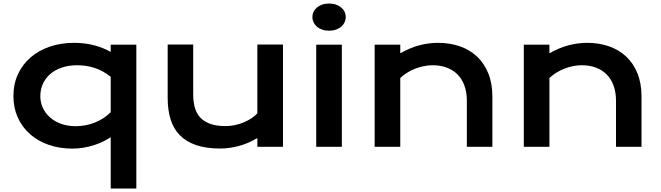

<svg xmlns="http://www.w3.org/2000/svg" viewBox="-20 -828 3726 1083"><path d="M55.7 -285.6Q55.7 -354.5 81.5 -409.9Q107.4 -465.3 153.1 -504.6Q198.7 -543.9 261.5 -565.2Q324.2 -586.4 397.5 -586.4Q460.4 -586.4 513.2 -572Q565.9 -557.6 604.5 -534.7V-576.2H749V235.4H604.5V-54.2Q585.4 -41 561 -29.3Q536.6 -17.6 508.8 -8.8Q481 0 450.4 5.1Q419.9 10.3 388.7 10.3Q315.4 10.3 254.2 -11.2Q192.9 -32.7 148.9 -71.8Q105 -110.8 80.3 -165.3Q55.7 -219.7 55.7 -285.6ZM207.5 -285.6Q207.5 -251 221.4 -220.2Q235.4 -189.5 261.5 -166.3Q287.6 -143.1 324.5 -129.6Q361.3 -116.2 407.2 -116.2Q436.5 -116.2 464.4 -121.8Q492.2 -127.4 517.3 -137.7Q542.5 -147.9 564.7 -162.6Q586.9 -177.2 604.5 -195.3V-395Q560.1 -430.2 512.9 -445.1Q465.8 -460 416.5 -460Q366.7 -460 327.9 -446.5Q289.1 -433.1 262.5 -409.7Q235.8 -386.2 221.7 -354.5Q207.5 -322.8 207.5 -285.6Z M925.8 -576.7H1069.8V-295.4Q1069.8 -255.4 1078.6 -222.4Q1087.4 -189.5 1108.6 -166Q1129.9 -142.6 1165.3 -129.6Q1200.7 -116.7 1253.4 -116.7Q1278.3 -116.7 1304 -122.1Q1329.6 -127.4 1353 -137Q1376.5 -146.5 1396.7 -159.7Q1417 -172.9 1431.6 -188.5V-576.7H1576.2V0H1431.6V-49.3Q1378.4 -17.6 1324.7 -3.9Q1271 9.8 1222.7 9.8Q1143.6 9.8 1087.2 -9.3Q1030.8 -28.3 994.9 -64.7Q959 -101.1 942.4 -154.1Q925.8 -207 925.8 -274.9Z M1835.9 -654.8Q1814.5 -654.8 1797.1 -660.9Q1779.8 -667 1767.6 -677.5Q1755.4 -688 1748.8 -701.9Q1742.2 -715.8 1742.2 -731.4Q1742.2 -747.6 1748.8 -761.5Q1755.4 -775.4 1767.6 -785.6Q1779.8 -795.9 1797.1 -802Q1814.5 -808.1 1835.9 -808.1Q1857.9 -808.1 1875.2 -802Q1892.6 -795.9 1904.8 -785.6Q1917 -775.4 1923.6 -761.5Q1930.2 -747.6 1930.2 -731.4Q1930.2 -715.8 1923.6 -701.9Q1917 -688 1904.8 -677.5Q1892.6 -667 1875.2 -660.9Q1857.9 -654.8 1835.9 -654.8ZM1763.7 -576.2H1908.2V0H1763.7Z M2093.3 -576.2H2237.8V-527.3Q2295.4 -560.1 2347.9 -573.2Q2400.4 -586.4 2450.7 -586.4Q2516.6 -586.4 2572.8 -567.1Q2628.9 -547.9 2669.9 -509.8Q2710.9 -471.7 2734.1 -414.8Q2757.3 -357.9 2757.3 -283.2V0H2613.3V-259.8Q2613.3 -307.1 2599.9 -344.5Q2586.4 -381.8 2561.3 -407.5Q2536.1 -433.1 2500.2 -446.5Q2464.4 -460 2419.9 -460Q2396.5 -460 2371.8 -455.1Q2347.2 -450.2 2323.5 -441.2Q2299.8 -432.1 2277.8 -418.7Q2255.9 -405.3 2237.8 -388.2V0H2093.3Z M2934.6 -576.2H3079.1V-527.3Q3136.7 -560.1 3189.2 -573.2Q3241.7 -586.4 3292 -586.4Q3357.9 -586.4 3414.1 -567.1Q3470.2 -547.9 3511.2 -509.8Q3552.2 -471.7 3575.4 -414.8Q3598.6 -357.9 3598.6 -283.2V0H3454.6V-259.8Q3454.6 -307.1 3441.2 -344.5Q3427.7 -381.8 3402.6 -407.5Q3377.4 -433.1 3341.6 -446.5Q3305.7 -460 3261.2 -460Q3237.8 -460 3213.1 -455.1Q3188.5 -450.2 3164.8 -441.2Q3141.1 -432.1 3119.1 -418.7Q3097.2 -405.3 3079.1 -388.2V0H2934.6Z"/></svg>

Font: Krona One
Style: Regular
Weight: 400
Version: Version 1.003